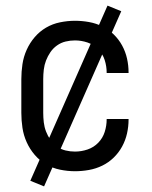

<svg xmlns="http://www.w3.org/2000/svg" viewBox="-20 -602 540 684"><path d="M247 8Q221 8 194 2.5Q167 -3 144 -16.5Q121 -30 103.5 -50.5Q86 -71 75 -95.5Q64 -120 60 -146.5Q56 -173 56 -200V-320Q56 -347 60 -373.5Q64 -400 75 -424.5Q86 -449 103.5 -469.5Q121 -490 144 -503.5Q167 -517 194 -522.5Q221 -528 247 -528Q272 -528 297 -523.5Q322 -519 344.5 -508Q367 -497 385 -479.5Q403 -462 415 -440Q427 -418 432.5 -393.5Q438 -369 438 -344V-342H360V-343Q360 -366 353 -388Q346 -410 330 -426.5Q314 -443 292 -450.5Q270 -458 247 -458Q230 -458 213.5 -454Q197 -450 183 -440Q169 -430 159.5 -416Q150 -402 144 -386.5Q138 -371 136 -354Q134 -337 134 -320V-200Q134 -183 136 -166Q138 -149 144 -133.5Q150 -118 159.5 -104Q169 -90 183 -80Q197 -70 213.5 -66Q230 -62 247 -62Q270 -62 292 -69.5Q314 -77 330 -93.5Q346 -110 353 -132Q360 -154 360 -177V-178H438V-176Q438 -151 432.5 -126.5Q427 -102 415 -80Q403 -58 385 -40.5Q367 -23 344.5 -12Q322 -1 297 3.5Q272 8 247 8ZM137 62 88 42 363 -582 412 -562Z"/></svg>

Font: Iosevka www.saffi
Style: Regular
Weight: 400
Monospace: yes
Designer: Belleve Invis
Foundry: Belleve Invis
Version: Version 22.0.2; ttfautohint (v1.8.3)